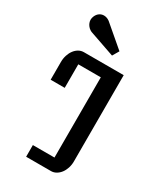

<svg xmlns="http://www.w3.org/2000/svg" viewBox="-241 -1095 1021 1190"><g transform="rotate(30 269.0 -500.0)"><path d="M155.8 -83.5H310.5V-657.7H149.4V-489.3H48.8V-616.2Q48.8 -642.1 56.2 -664.8Q63.5 -687.5 76.2 -704.3Q88.9 -721.2 105.7 -730.7Q122.6 -740.2 142.1 -740.2H426.8V-123Q426.8 -97.7 419.4 -75.2Q412.1 -52.7 399.4 -36.1Q386.7 -19.5 369.9 -9.8Q353 0 334 0H155.8ZM131.8 -868.7Q120.1 -871.6 110.1 -878.2Q100.1 -884.8 92.8 -893.8Q85.4 -902.8 81.3 -913.6Q77.1 -924.3 77.1 -936Q77.1 -948.7 83 -961.9Q91.3 -980.5 105.5 -990Q119.6 -999.5 136.7 -999.5Q157.2 -999.5 177.2 -985.4L330.1 -855L303.2 -809.1Z"/></g></svg>

Font: Atomic Age
Style: Regular
Weight: 400
Version: Version 1.007; ttfautohint (v1.4.1) -l 6 -r 46 -G 0 -x 0 -H 